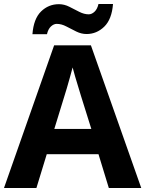

<svg xmlns="http://www.w3.org/2000/svg" viewBox="-20 -945 730 965"><path d="M527 0 475 -170H215L163 0H0L252 -717H437L690 0ZM387 -463Q382 -480 374 -506Q366 -532 358 -559Q350 -586 345 -606Q340 -586 331.5 -556.5Q323 -527 315.5 -500.5Q308 -474 304 -463L253 -297H439ZM143 -773Q149 -851 186.5 -887.5Q224 -924 276 -924Q303 -924 328.5 -911Q354 -898 378.5 -885.5Q403 -873 426 -873Q441 -873 455 -886Q469 -899 475 -925H548Q542 -848 504 -811Q466 -774 415 -774Q389 -774 363.5 -786.5Q338 -799 313.5 -812Q289 -825 265 -825Q250 -825 236 -812Q222 -799 216 -773Z"/></svg>

Font: Noto Sans Gunjala Gondi
Style: Regular
Weight: 400
Designer: Ek Type
Foundry: Ek Type
Version: Version 1.004